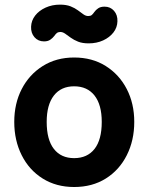

<svg xmlns="http://www.w3.org/2000/svg" viewBox="-20 -772 625 808"><path d="M292 15Q216.8 15 159.8 -20.6Q102.8 -56.2 71.4 -118.6Q40 -181 40 -259Q40 -336.2 71.4 -397.2Q102.8 -458.2 159.8 -494.1Q216.8 -530 292 -530Q368.2 -530 425.1 -494.1Q482 -458.2 513.5 -397.2Q545 -336.2 545 -259Q545 -181 513.5 -118.6Q482 -56.2 425.1 -20.6Q368.2 15 292 15ZM292 -106.5Q347.2 -106.5 377.8 -145.2Q408.2 -184 408.2 -259Q408.2 -331.2 377.8 -370Q347.2 -408.8 292 -408.8Q237 -408.8 206.8 -370Q176.5 -331.2 176.5 -259Q176.5 -184 206.8 -145.2Q237 -106.5 292 -106.5ZM165.2 -597.8Q140.5 -597.8 125.1 -615.4Q109.8 -633 110.8 -659.5Q111.8 -685.5 127.9 -706.4Q144 -727.2 171.6 -739.9Q199.2 -752.5 232.5 -752.5Q258.8 -752.5 276.9 -745.4Q295 -738.2 308 -728.5Q321 -718.8 331.1 -711.6Q341.2 -704.5 351.2 -704.5Q361 -704.5 366.1 -708.8Q371.2 -713 376.8 -721.2Q383.2 -730.5 393.4 -737.2Q403.5 -744 420 -744Q444.5 -744 459.9 -726.4Q475.2 -708.8 474.2 -682.2Q473.5 -656.2 457.4 -635.4Q441.2 -614.5 414.1 -602Q387 -589.5 353 -589.5Q327 -589.5 308.9 -596.6Q290.8 -603.8 277.5 -613.5Q264.2 -623.2 254 -630.4Q243.8 -637.5 233.5 -637.5Q224.5 -637.2 219.1 -632.9Q213.8 -628.5 208 -620.2Q201.8 -612 191.6 -604.9Q181.5 -597.8 165.2 -597.8Z"/></svg>

Font: National Park
Style: Regular
Weight: 400
Designer: Andrea Herstowski, Ben Hoepner
Version: Version 1.009